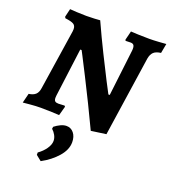

<svg xmlns="http://www.w3.org/2000/svg" viewBox="-168 -769 1072 1208"><g transform="rotate(20 368.0 -165.5)"><path d="M548 -536Q550 -559 544 -569Q538 -579 522 -579L488 -578L485 -585L500 -645Q513 -644 549.5 -642.5Q586 -641 623 -641Q652 -641 688.5 -643.5Q725 -646 736 -647L724 -583Q691 -579 675.5 -564Q660 -549 655 -520L576 15L476 29Q401 -130 324.5 -280.5Q248 -431 248 -429H239L197 -106Q196 -100 196 -91Q196 -75 203 -68.5Q210 -62 226 -62L267 -64L272 -58L255 4Q242 3 205.5 1.5Q169 0 132 0Q99 0 61.5 3.5Q24 7 13 8L29 -56Q59 -60 74.5 -74.5Q90 -89 94 -119L155 -520Q156 -526 156 -535Q156 -558 140.5 -567.5Q125 -577 84 -582Q83 -584 81.5 -586Q80 -588 79 -591L92 -646Q103 -645 138 -643Q173 -641 202 -641Q228 -641 256.5 -642.5Q285 -644 294 -645Q338 -548 384.5 -454.5Q431 -361 462 -300.5Q493 -240 502 -224H511ZM323 52Q353 52 372 75.5Q391 99 391 137Q391 187 349.5 234.5Q308 282 245 316L209 287V271Q239 250 258.5 222Q278 194 278 169Q278 150 268 131.5Q258 113 243 100L245 86Q264 71 284.5 61.5Q305 52 323 52Z"/></g></svg>

Font: Alegreya
Style: Bold Italic
Weight: 700
Italic angle: -7°
Designer: Juan Pablo del Peral
Foundry: Huerta Tipografica
Version: Version 2.007; ttfautohint (v1.6)